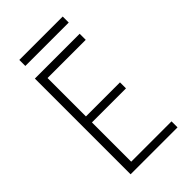

<svg xmlns="http://www.w3.org/2000/svg" viewBox="-247 -909 993 993"><g transform="rotate(-45 250.0 -412.5)"><path d="M101.1 -825.2H418.5V-781.2H101.1ZM89.8 -700.2H417.5V-655.8H138.2V-375H387.2V-331.1H138.2V-43.9H433.1V0H89.8Z"/></g></svg>

Font: Selawik Light
Style: Regular
Weight: 300
Designer: Aaron Bell
Foundry: Microsoft Corporation
Version: Version 1.01